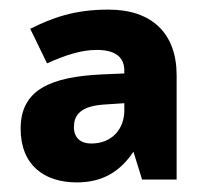

<svg xmlns="http://www.w3.org/2000/svg" viewBox="-20 -742 429 400"><path d="M206 -722C135 -722 89 -705 43 -682L78 -610C118 -628 150 -638 182 -638C220 -638 239 -623 239 -595V-589L193 -587C85 -582 23 -555 23 -474C23 -398 72 -362 140 -362C193 -362 230 -384 258 -426L276 -368H348V-585C348 -672 297 -722 206 -722ZM194 -524 239 -527V-512C239 -474 214 -443 170 -443C149 -443 134 -454 134 -477C134 -499 144 -520 194 -524Z"/></svg>

Font: Noto Sans Arabic UI XBd
Style: Regular
Weight: 800
Designer: Monotype Design Team, Nadine Chahine and Nizar Qandah
Foundry: Monotype Imaging Inc.
Version: Version 2.010